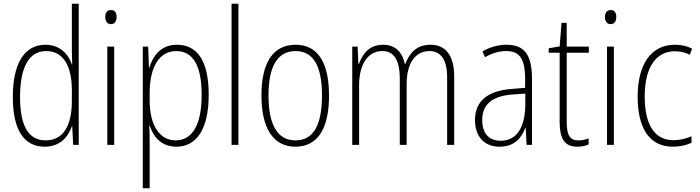

<svg xmlns="http://www.w3.org/2000/svg" viewBox="-20 -780 3770 1034"><path d="M221 10C304 10 348 -44 367 -100H369L374 0H404V-760H367V-517C367 -491 368 -463 369 -433H367C349 -488 302 -539 225 -539C113 -539 49 -441 49 -258C49 -83 107 10 221 10ZM226 -24C130 -24 88 -107 88 -258C88 -420 137 -505 229 -505C320 -505 367 -426 367 -294V-236C367 -104 321 -24 226 -24Z M578 -726C555 -726 547 -709 547 -688C547 -667 557 -650 577 -650C598 -650 608 -666 608 -689C608 -709 600 -726 578 -726ZM595 -529H558V0H595Z M933 -539C847 -539 805 -481 784 -416H782L778 -529H749V234H786V-16C786 -48 785 -79 784 -102H787C805 -45 848 10 930 10C1037 10 1104 -82 1104 -270C1104 -450 1044 -539 933 -539ZM929 -505C1022 -505 1066 -422 1066 -269C1066 -95 1008 -24 926 -24C841 -24 786 -103 786 -239V-284C787 -417 837 -505 929 -505Z M1264 0V-760H1227V0Z M1752 -265C1752 -433 1698 -539 1572 -539C1450 -539 1388 -442 1388 -266C1388 -90 1451 10 1571 10C1692 10 1752 -89 1752 -265ZM1426 -266C1426 -419 1472 -505 1572 -505C1675 -505 1714 -411 1714 -266C1714 -108 1669 -24 1571 -24C1472 -24 1426 -112 1426 -266Z M2298 -539C2226 -539 2186 -497 2163 -436H2160C2148 -495 2112 -539 2043 -539C1965 -539 1931 -485 1913 -436H1910L1906 -529H1877V0H1914V-323C1914 -426 1957 -505 2039 -505C2094 -505 2133 -468 2133 -355V0H2170V-328C2170 -441 2218 -505 2293 -505C2349 -505 2388 -465 2388 -364V0H2426V-367C2426 -486 2377 -539 2298 -539Z M2708 -539C2663 -539 2617 -526 2578 -503L2592 -472C2634 -496 2672 -505 2706 -505C2777 -505 2808 -466 2808 -353V-307L2735 -301C2609 -291 2538 -238 2538 -133C2538 -54 2580 10 2670 10C2752 10 2789 -38 2809 -92H2811L2816 0H2845V-357C2845 -486 2803 -539 2708 -539ZM2738 -271 2809 -276V-218C2808 -101 2768 -22 2676 -22C2613 -22 2577 -62 2577 -133C2577 -219 2631 -262 2738 -271Z M3095 -24C3046 -24 3032 -57 3032 -124V-496H3151V-529H3032V-657H3004L2994 -530L2935 -520V-496H2994V-124C2994 -36 3018 10 3089 10C3115 10 3134 5 3150 -2V-35C3136 -29 3116 -24 3095 -24Z M3269 -726C3246 -726 3238 -709 3238 -688C3238 -667 3248 -650 3268 -650C3289 -650 3299 -666 3299 -689C3299 -709 3291 -726 3269 -726ZM3286 -529H3249V0H3286Z M3604 10C3640 10 3677 2 3704 -11V-46C3674 -33 3640 -25 3607 -25C3498 -25 3452 -120 3452 -260C3452 -418 3513 -504 3615 -504C3642 -504 3670 -498 3695 -485L3707 -518C3680 -532 3650 -539 3614 -539C3489 -539 3414 -437 3414 -259C3414 -93 3475 10 3604 10Z"/></svg>

Font: Noto Sans Malayalam Condensed ExtraLight
Style: Regular
Weight: 200
Width: 3
Designer: Jelle Bosma - Monotype Design Team
Foundry: Monotype Imaging Inc.
Version: Version 2.104